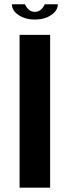

<svg xmlns="http://www.w3.org/2000/svg" viewBox="-20 -870 323 890"><path d="M70.8 -708.5H212.4V0H70.8ZM187.5 -850.1H248Q248 -820.8 216.8 -800Q185.5 -779.3 141.6 -779.3Q97.7 -779.3 66.4 -800Q35.2 -820.8 35.2 -850.1H95.7Q112.3 -814.9 141.6 -814.9Q170.9 -814.9 187.5 -850.1Z"/></svg>

Font: Blazma
Style: Regular
Weight: 400
Designer: GGBotNet
Version: 1.00